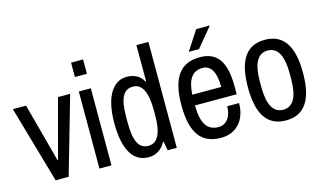

<svg xmlns="http://www.w3.org/2000/svg" viewBox="-86 -989 2132 1266"><g transform="rotate(-15 980.0 -355.5)"><path d="M250 0 401 -526H318L211 -126H207L100 -526H10L161 0Z M542 -625V-723H460V-625ZM542 0V-526H460V0Z M988 0V-723H906V-476H901C883 -515 840 -538 789 -538C702 -538 632 -455 632 -264C632 -71 695 12 795 12C843 12 885 -13 910 -61H915L926 0ZM812 -465C875 -465 906 -402 906 -278V-244C906 -123 875 -61 812 -61C749 -61 718 -113 718 -244V-282C718 -413 749 -465 812 -465Z M1298 -591 1405 -720 1404 -723H1314L1228 -591ZM1288 -538C1156 -538 1090 -452 1090 -263C1090 -68 1158 12 1289 12C1391 12 1461 -61 1461 -179H1380C1380 -106 1343 -61 1291 -61C1213 -61 1177 -116 1176 -239H1461V-291C1461 -467 1403 -538 1288 -538ZM1288 -465C1345 -465 1375 -412 1375 -312H1177C1184 -413 1215 -465 1288 -465Z M1732 -538C1609 -538 1544 -452 1544 -263C1544 -74 1609 12 1732 12C1855 12 1920 -74 1920 -263C1920 -452 1855 -538 1732 -538ZM1732 -465C1800 -465 1834 -403 1834 -282V-244C1834 -123 1800 -61 1732 -61C1664 -61 1630 -123 1630 -244V-282C1630 -403 1664 -465 1732 -465Z"/></g></svg>

Font: Archivo Narrow
Style: Regular
Weight: 400
Designer: Hector Gatti
Foundry: Omnibus-Type
Version: Version 1.003;PS 001.003;hotconv 1.0.70;makeotf.lib2.5.58329